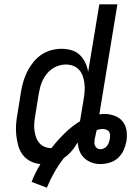

<svg xmlns="http://www.w3.org/2000/svg" viewBox="-20 -755 640 893"><path d="M198 118 127 91Q135 70 145.5 49Q156 28 168 8Q143 6 121 -5.5Q99 -17 85 -36Q71 -55 64.5 -79Q58 -103 55.5 -128Q53 -153 55 -178.5Q57 -204 62 -230L78 -330Q82 -354 89 -377.5Q96 -401 107.5 -423.5Q119 -446 135 -466Q151 -486 172.5 -500.5Q194 -515 218 -521.5Q242 -528 266 -528Q290 -528 312.5 -521.5Q335 -515 351 -499.5Q367 -484 376.5 -464Q386 -444 390 -421L442 -735H526L442 -223Q448 -224 454 -224.5Q460 -225 465 -225Q490 -225 513 -216.5Q536 -208 550.5 -190Q565 -172 568.5 -147.5Q572 -123 568 -98Q564 -77 555 -56.5Q546 -36 529 -20.5Q512 -5 490 1.5Q468 8 447 8Q425 8 406 1Q387 -6 372.5 -19.5Q358 -33 350.5 -51.5Q343 -70 342 -91Q341 -90 340 -89Q339 -88 338 -88Q327 -68 312 -51Q297 -34 278 -21Q253 11 233 46Q213 81 198 118ZM219 -66Q247 -102 280.5 -135Q314 -168 352 -191L369 -293Q372 -311 373.5 -329.5Q375 -348 373 -365.5Q371 -383 365.5 -399.5Q360 -416 349 -429Q338 -442 321.5 -448.5Q305 -455 286 -455Q270 -455 253.5 -450Q237 -445 222.5 -435Q208 -425 197 -411Q186 -397 178.5 -381.5Q171 -366 167 -350Q163 -334 160 -318L144 -218Q141 -201 139.5 -184Q138 -167 140 -150.5Q142 -134 147 -118.5Q152 -103 162 -91Q172 -79 187 -72.5Q202 -66 219 -66ZM447 -61Q455 -61 463.5 -65Q472 -69 477.5 -76Q483 -83 486 -91.5Q489 -100 491 -108Q492 -117 492 -126Q492 -135 487.5 -142Q483 -149 474.5 -152Q466 -155 458 -155Q450 -155 443 -153.5Q436 -152 430 -150L429 -147Q427 -137 424.5 -126.5Q422 -116 420 -106Q419 -98 419 -90.5Q419 -83 422.5 -76Q426 -69 432.5 -65Q439 -61 447 -61Z"/></svg>

Font: Iosevka Custom Oblique
Style: Regular
Weight: 400
Italic angle: -9°
Designer: Belleve Invis
Foundry: Belleve Invis
Version: Version 27.0.1